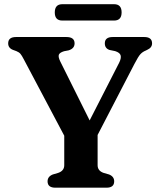

<svg xmlns="http://www.w3.org/2000/svg" viewBox="-20 -872 742 892"><path d="M510.5 -29.5Q510.5 0 474.5 0H237.5Q201 0 201 -29.5Q201 -52 225.5 -61.5L249.5 -68.5Q278.5 -78 278.5 -104.5V-241.5L90.5 -596.5Q81.5 -614 75 -621.8Q68.5 -629.5 56 -634.5L41 -640Q18 -648.5 18 -670.5Q18 -700 54.5 -700H288.5Q326.5 -700 326.5 -670.5Q326.5 -646.5 298.5 -638L277.5 -634Q256.5 -627.5 253.2 -617.2Q250 -607 260 -586.5L396.5 -312.5L533.5 -580.5Q544 -601.5 540.5 -614.5Q537 -627.5 515 -634.5L488.5 -640Q467 -647.5 467 -670.5Q467 -700 503.5 -700H650Q686.5 -700 686.5 -670.5Q686.5 -650.5 664 -640.5L657 -637Q643 -631.5 632.8 -620.8Q622.5 -610 604 -574L433.5 -245V-104.5Q433.5 -78 462 -68.5L486.5 -61.5Q510.5 -52 510.5 -29.5ZM234.5 -814Q234.5 -852.5 269.5 -852.5H510Q545 -852.5 545 -814.5Q545 -776.5 510 -776.5H269.5Q234.5 -776.5 234.5 -814Z"/></svg>

Font: Fraunces 9pt Soft SemiBold
Style: Regular
Weight: 600
Version: Version 1.000;[b76b70a41]